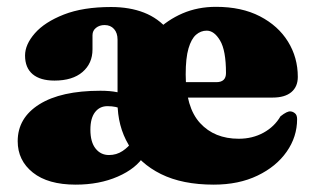

<svg xmlns="http://www.w3.org/2000/svg" viewBox="-20 -514 894 548"><path d="M331 -200Q320 -206.5 309.8 -208.8Q299.5 -211 286.5 -211Q264.5 -211 251.2 -193.8Q238 -176.5 238 -144Q238 -108.5 252.8 -90Q267.5 -71.5 291 -71.5Q312.5 -71.5 329.8 -83Q347 -94.5 357 -109.5L392 -70.5Q369 -33 316.2 -10Q263.5 13 196 13Q117 13 73.8 -21.5Q30.5 -56 30.5 -111Q30.5 -177.5 92.2 -216.2Q154 -255 266.5 -255Q294.5 -255 314.8 -250.8Q335 -246.5 348 -239ZM830 -294.5Q830 -266.5 811.5 -251Q793 -235.5 758 -235.5H474.5V-279.5H597.5Q625 -279.5 625 -305.5Q625 -370 608.2 -398.2Q591.5 -426.5 570 -426.5Q553 -426.5 539.5 -414.8Q526 -403 518 -375.8Q510 -348.5 510 -301.5Q510 -207.5 551 -162.8Q592 -118 661.5 -118Q700.5 -118 732 -135.2Q763.5 -152.5 780.5 -182Q800 -197.5 809.5 -196Q816 -195.5 822 -190.5Q828 -185.5 828 -174Q828 -123.5 798.2 -81Q768.5 -38.5 715 -12.8Q661.5 13 590 13Q500.5 13 439.5 -17.2Q378.5 -47.5 347 -100.8Q315.5 -154 315.5 -222V-401Q315.5 -420 305.5 -431.2Q295.5 -442.5 278.5 -442.5Q264 -442.5 254 -434.5Q244 -426.5 244 -413.5V-373Q244 -333 215.5 -308.5Q187 -284 135.5 -284Q95 -284 73.2 -302.2Q51.5 -320.5 51.5 -355.5Q51.5 -387 79.5 -419Q107.5 -451 162.2 -472.5Q217 -494 297 -494Q350 -494 391 -478Q432 -462 460.5 -428L424.5 -424Q457.5 -457 501 -475.8Q544.5 -494.5 596.5 -494.5Q669.5 -494.5 721.8 -467.5Q774 -440.5 802 -395.2Q830 -350 830 -294.5Z"/></svg>

Font: Fraunces Black
Style: Regular
Weight: 900
Version: Version 1.000;[b76b70a41]